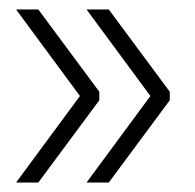

<svg xmlns="http://www.w3.org/2000/svg" viewBox="-20 -456 413 406"><path d="M61 -70H14L149 -253L14 -436H61L190 -262V-244ZM210 -70H163L298 -253L163 -436H210L339 -262V-244Z"/></svg>

Font: Livvic ExtraLight
Style: Regular
Weight: 275
Designer: Jacques Le Bailly, Baron von Fonthausen
Version: Version 1.001; ttfautohint (v1.8.2)